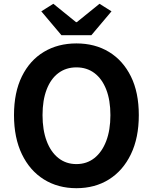

<svg xmlns="http://www.w3.org/2000/svg" viewBox="-20 -984 810 1018"><path d="M385.1 13.8Q287.4 13.8 212.7 -32.8Q138 -79.4 96.1 -166.4Q54.2 -253.3 54.2 -373.6Q54.2 -494 96.1 -579.1Q138 -664.2 212.7 -709Q287.4 -753.8 385.1 -753.8Q483.6 -753.8 557.9 -708.6Q632.2 -663.4 674.1 -578.7Q716 -494 716 -373.6Q716 -253.3 674.1 -166.4Q632.2 -79.4 557.9 -32.8Q483.6 13.8 385.1 13.8ZM385.1 -114Q440.2 -114 480.6 -146Q520.9 -178 543.2 -236.3Q565.4 -294.5 565.4 -373.6Q565.4 -452.6 543.2 -509.5Q520.9 -566.4 480.6 -596.6Q440.2 -626.8 385.1 -626.8Q330.1 -626.8 289.7 -596.6Q249.2 -566.4 227.4 -509.5Q205.5 -452.6 205.5 -373.6Q205.5 -294.5 227.4 -236.3Q249.2 -178 289.7 -146Q330.1 -114 385.1 -114ZM305.7 -797.4 199 -923.9 262.8 -964 383.1 -866.5H387.3L507.6 -964L571.2 -923.9L464.5 -797.4Z"/></svg>

Font: Noto Sans JP
Style: Regular
Weight: 100
Designer: Ryoko NISHIZUKA 西塚涼子 (kana, bopomofo & ideographs); Paul D. Hunt (Latin, Greek & Cyrillic); Sandoll Communications 산돌커뮤니
Foundry: Adobe
Version: Version 2.004;hotconv 1.0.118;makeotfexe 2.5.65603